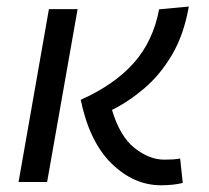

<svg xmlns="http://www.w3.org/2000/svg" viewBox="-20 -545 626 575"><path d="M461.9 9.8Q380.9 9.8 314.5 -54.9Q248 -119.6 221.7 -246.1Q322.3 -291 380.4 -356.2Q438.5 -421.4 456.5 -517.1L545.4 -525.4Q530.8 -441.4 495.4 -381.3Q460 -321.3 412.8 -281Q365.7 -240.7 315.4 -215.8Q339.4 -135.7 383.5 -101.3Q427.7 -66.9 471.2 -66.9Q487.8 -66.9 498.3 -67.6Q508.8 -68.4 519.5 -70.3L527.3 2.9Q513.2 6.3 497.3 8.1Q481.4 9.8 461.9 9.8ZM35.6 0 126.5 -517.6H212.4L121.1 0Z"/></svg>

Font: CaskaydiaCove NFP SemiLight
Style: Italic
Weight: 350
Italic angle: -10°
Designer: Aaron Bell
Foundry: Saja Typeworks
Version: Version 2111.001; VTT 6.35;Nerd Fonts 3.1.1